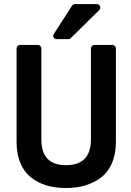

<svg xmlns="http://www.w3.org/2000/svg" viewBox="-20 -924 658 961"><path d="M310.1 17.1Q256.3 17.1 212.4 3.9Q168.5 -9.3 134.5 -36.4Q100.6 -63.5 81.8 -108.4Q63 -153.3 63 -212.9V-681.2Q63 -688.5 68.4 -693.8Q73.7 -699.2 81.1 -699.2H168.9Q176.3 -699.2 181.6 -693.8Q187 -688.5 187 -681.2V-226.1Q187 -97.2 310.1 -97.2Q435.1 -97.2 435.1 -226.1V-681.2Q435.1 -688.5 440.4 -693.8Q445.8 -699.2 453.1 -699.2H542Q549.3 -699.2 554.7 -693.8Q560.1 -688.5 560.1 -681.2V-212.9Q560.1 -152.8 540.3 -107.4Q520.5 -62 485.4 -35.4Q450.2 -8.8 406.2 4.2Q362.3 17.1 310.1 17.1ZM265.1 -728Q252.9 -728 248.3 -736.6Q243.7 -745.1 250 -754.9L340.8 -896Q342.3 -898.9 347.2 -901.4Q352.1 -903.8 356 -903.8H462.9Q475.6 -903.8 480.5 -893.1Q485.4 -882.3 476.1 -873L334 -732.9Q329.1 -728 321.8 -728Z"/></svg>

Font: Fragment Mono
Style: Bold
Weight: 700
Designer: Wei Huang based on Nimbus Sans by URW Studio, based on Helvetica by Max Miedinger.
Foundry: Wei Huang
Version: Version 1.011